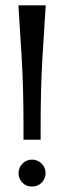

<svg xmlns="http://www.w3.org/2000/svg" viewBox="-20 -691 241 722"><path d="M132.8 -165.5H68.4V-213.9Q68.4 -362.3 61.5 -475.1Q54.7 -587.9 49.3 -670.9H151.9Q146.5 -587.9 139.6 -475.1Q132.8 -362.3 132.8 -213.9ZM49.8 -40Q49.8 -50.3 53.7 -59.6Q57.6 -68.8 64.5 -75.9Q71.3 -83 80.6 -86.9Q89.8 -90.8 100.6 -90.8Q110.8 -90.8 120.1 -86.9Q129.4 -83 136.5 -75.9Q143.6 -68.8 147.5 -59.6Q151.4 -50.3 151.4 -40Q151.4 -29.3 147.5 -20Q143.6 -10.7 136.5 -3.9Q129.4 2.9 120.1 6.8Q110.8 10.7 100.6 10.7Q79.1 10.7 64.5 -3.9Q49.8 -18.6 49.8 -40Z"/></svg>

Font: Crushed
Style: Regular
Weight: 400
Width: 3
Designer: Astigmatic (AOETI)
Foundry: Astigmatic (AOETI)
Version: Version 001.001